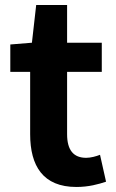

<svg xmlns="http://www.w3.org/2000/svg" viewBox="-20 -730 460 764"><path d="M284 14C333 14 372 3 402 -7L378 -114C363 -108 341 -102 323 -102C273 -102 247 -132 247 -196V-444H385V-560H247V-710H124L107 -560L21 -553V-444H100V-196C100 -70 151 14 284 14Z"/></svg>

Font: Source Han Sans Old Style Bold
Style: Regular
Weight: 700
Designer: Ryoko NISHIZUKA (kana & ideographs); Paul D. Hunt (Latin, Greek & Cyrillic); Wenlong ZHANG (bopomofo); Sandoll Communica
Foundry: Adobe Systems Incorporated
Version: Version 1.004;PS 1.004;hotconv 1.0.81;makeotf.lib2.5.63406